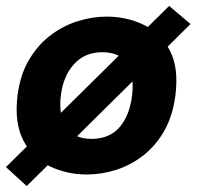

<svg xmlns="http://www.w3.org/2000/svg" viewBox="-48 -576 681 647"><path d="M-28 -13 522 -556 594 -495 42 51ZM245 12Q177 12 119 -16Q61 -44 30.5 -103Q0 -162 11 -254Q20 -324 49.5 -374Q79 -424 121.5 -456.5Q164 -489 213.5 -504.5Q263 -520 311 -520Q380 -520 437 -492Q494 -464 524.5 -405.5Q555 -347 543 -254Q534 -185 505.5 -135Q477 -85 434.5 -52Q392 -19 343 -3.5Q294 12 245 12ZM260 -108Q321 -108 355 -147.5Q389 -187 397 -254Q405 -320 381.5 -360Q358 -400 296 -400Q238 -400 201.5 -360Q165 -320 157 -254Q149 -187 175.5 -147.5Q202 -108 260 -108Z"/></svg>

Font: Inclusive Sans
Style: Italic
Weight: 400
Italic angle: -7°
Designer: Olivia King
Foundry: Olivia King
Version: Version 2.004